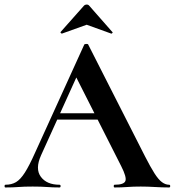

<svg xmlns="http://www.w3.org/2000/svg" viewBox="-28 -826 770 846"><path d="M218 -299 233 -327H439L446 -299ZM717 -12Q722 -12 722 -6Q722 0 717 0Q687 0 654.5 -2Q622 -4 592 -4Q558 -4 533 -2Q508 0 477 0Q473 0 473 -6Q473 -12 477 -12Q518 -12 524.5 -28.5Q531 -45 506 -94L303 -495L352 -581L153 -142Q126 -82 152 -47Q178 -12 234 -12Q239 -12 239 -6Q239 0 234 0Q204 0 179 -2Q154 -4 116 -4Q77 -4 53.5 -2Q30 0 -4 0Q-8 0 -8 -6Q-8 -12 -4 -12Q23 -12 42.5 -23.5Q62 -35 81.5 -65.5Q101 -96 126 -152L343 -629Q344 -632 352 -632.5Q360 -633 361 -629L611 -137Q635 -90 652.5 -62.5Q670 -35 685.5 -23.5Q701 -12 717 -12ZM239 -685 342 -801Q347 -806 354 -806Q361 -806 365 -801L467 -685Q470 -684 467 -680.5Q464 -677 462 -678L354 -717L245 -678Q244 -677 240.5 -680.5Q237 -684 239 -685Z"/></svg>

Font: Cormorant
Style: Bold
Weight: 700
Designer: Christian Thalmann (Catharsis Fonts)
Foundry: Catharsis Fonts
Version: Version 4.000